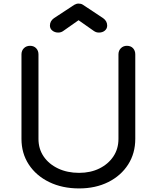

<svg xmlns="http://www.w3.org/2000/svg" viewBox="-20 -1037 876 1073"><path d="M422 16Q328 16 255 -19.5Q182 -55 141 -117.5Q100 -180 100 -261V-733Q100 -754 113.5 -767.5Q127 -781 148 -781Q169 -781 182 -767.5Q195 -754 195 -733V-261Q195 -205 224 -162.5Q253 -120 304.5 -95.5Q356 -71 422 -71Q486 -71 535.5 -95.5Q585 -120 613.5 -162.5Q642 -205 642 -261V-733Q642 -754 655.5 -767.5Q669 -781 689 -781Q711 -781 723.5 -767.5Q736 -754 736 -733V-261Q736 -180 696 -117.5Q656 -55 585 -19.5Q514 16 422 16ZM306 -855Q286 -855 272.5 -866Q259 -877 259 -894Q259 -919 281 -935L395 -1010Q407 -1017 419 -1017Q426 -1017 432 -1015.5Q438 -1014 444 -1010L557 -935Q579 -919 579 -894Q579 -877 566 -866Q553 -855 533 -855Q524 -855 517 -857.5Q510 -860 503 -865L419 -924L335 -865Q322 -855 306 -855Z"/></svg>

Font: Comfortaa SemiBold
Style: Regular
Weight: 600
Designer: Johan Aakerlund
Foundry: Johan Aakerlund
Version: Version 3.104; ttfautohint (v1.8.1.43-b0c9)